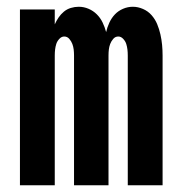

<svg xmlns="http://www.w3.org/2000/svg" viewBox="-20 -548 540 568"><path d="M39 0V-520H142V-476Q147 -487 153.5 -496.5Q160 -506 169 -513.5Q178 -521 189.5 -524.5Q201 -528 213 -528Q228 -528 242 -522Q256 -516 266.5 -505.5Q277 -495 283.5 -481.5Q290 -468 294 -453Q297 -467 303.5 -481Q310 -495 320 -505.5Q330 -516 344 -522Q358 -528 373 -528Q388 -528 403 -521.5Q418 -515 428.5 -503Q439 -491 445 -476.5Q451 -462 454.5 -446.5Q458 -431 459.5 -415.5Q461 -400 461 -384V0H358V-384Q358 -393 357 -401.5Q356 -410 353.5 -418Q351 -426 344.5 -433Q338 -440 330 -440Q321 -440 315 -433Q309 -426 306 -418Q303 -410 302 -401.5Q301 -393 301 -384V0H199V-384Q199 -393 198 -401.5Q197 -410 194 -418Q191 -426 185 -433Q179 -440 170 -440Q162 -440 155.5 -433Q149 -426 146.5 -418Q144 -410 143 -401.5Q142 -393 142 -384V0Z"/></svg>

Font: Iosevka Algr
Style: Bold
Weight: 700
Monospace: yes
Designer: Belleve Invis
Foundry: Belleve Invis
Version: Version 26.0.2; ttfautohint (v1.8.3)